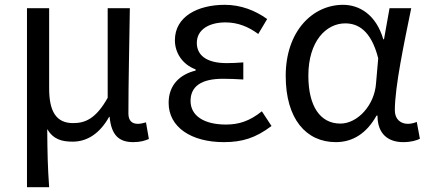

<svg xmlns="http://www.w3.org/2000/svg" viewBox="-20 -577 1779 797"><path d="M92 200H184C178 114 177 66 176 -41C202 2 237 11 282 11C341 11 394 -22 433 -92H435C442 -19 471 13 533 13C563 13 581 7 598 0L586 -69C572 -65 562 -63 552 -63C529 -63 513 -75 513 -106C513 -237 517 -396 519 -543H427V-171C377 -82 332 -66 283 -66C213 -66 184 -115 184 -210V-543H92Z M909 13C985 13 1041 -4 1107 -54L1067 -115C1016 -74 971 -60 918 -60C826 -60 771 -97 771 -158C771 -218 815 -250 905 -250C932 -250 958 -249 990 -247V-318C963 -316 943 -315 921 -315C834 -315 797 -350 797 -399C797 -455 849 -484 916 -484C966 -484 1010 -467 1052 -436L1089 -498C1039 -534 979 -557 913 -557C802 -557 706 -509 706 -410C706 -359 736 -310 792 -289V-284C730 -269 680 -227 680 -150C680 -49 774 13 909 13Z M1374 13C1445 13 1502 -24 1543 -97H1547C1547 -22 1590 13 1654 13C1686 13 1709 6 1723 -1L1710 -71C1699 -66 1685 -63 1673 -63C1643 -63 1619 -82 1619 -119C1619 -218 1658 -400 1687 -543H1597L1574 -414H1571C1541 -517 1471 -557 1404 -557C1278 -557 1166 -448 1166 -262C1166 -83 1251 13 1374 13ZM1393 -64C1309 -64 1260 -136 1260 -263C1260 -406 1334 -480 1413 -480C1464 -480 1520 -453 1550 -335L1541 -232C1535 -140 1464 -64 1393 -64Z"/></svg>

Font: Noto Sans CJK HK
Style: Regular
Weight: 400
Designer: Ryoko NISHIZUKA 西塚涼子 (kana, bopomofo & ideographs); Paul D. Hunt (Latin, Greek & Cyrillic); Sandoll Communications 산돌커뮤니
Foundry: Adobe
Version: Version 2.004;hotconv 1.0.118;makeotfexe 2.5.65603